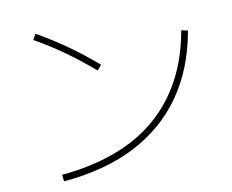

<svg xmlns="http://www.w3.org/2000/svg" viewBox="-81 -841 1162 963"><g transform="rotate(-10 500.0 -360.0)"><path d="M166 -17Q318 -31 439.5 -76Q561 -121 650.5 -197.5Q740 -274 798 -381.5Q856 -489 880 -627L913 -620Q880 -430 784 -294Q688 -158 534 -79.5Q380 -1 170 17ZM433 -501Q361 -563 288.5 -614.5Q216 -666 141 -708L157 -737Q235 -693 308 -641.5Q381 -590 454 -527Z"/></g></svg>

Font: M PLUS 2 Thin ExtraLight
Style: Regular
Weight: 250
Version: Version 1.001